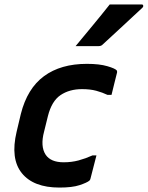

<svg xmlns="http://www.w3.org/2000/svg" viewBox="-20 -835 666 866"><path d="M372 -547Q428 -547 464 -536.5Q500 -526 507 -517Q509 -511 508 -508Q501 -482 495.5 -458Q490 -434 483 -407H465Q442 -418 414.5 -425.5Q387 -433 350 -433Q293 -433 253 -406Q213 -379 196 -311L179 -242Q161 -175 186 -137Q209 -103 267 -103Q303 -103 334.5 -111.5Q366 -120 397 -134H415Q408 -109 401.5 -81.5Q395 -54 388 -29Q387 -24 383 -20Q372 -11 339 0Q306 11 248 11Q131 11 78.5 -54Q26 -119 55 -241L74 -321Q103 -436 178.5 -491.5Q254 -547 372 -547ZM475 -815H619Q625 -815 626 -809.5Q627 -804 621 -799Q575 -756 535 -719Q495 -682 444 -635Q437 -627 425 -627H321Q359 -673 398 -720Q437 -767 475 -815Z"/></svg>

Font: Recursive Sn Lnr St SmB
Style: Italic
Weight: 600
Italic angle: -15°
Version: Version 1.079;hotconv 1.0.112;makeotfexe 2.5.65598; ttfautoh